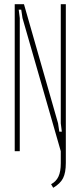

<svg xmlns="http://www.w3.org/2000/svg" viewBox="-20 -719 384 913"><path d="M269 -133V-699H293V56Q293 102 280 128Q267 154 233 174L223 157Q247 144 258 120.5Q269 97 269 57V0L87 -633L81 -673H69L74 -633V0H50V-699H94L256 -133L262 -93H274Z"/></svg>

Font: Moniqa Thin Paragraph
Style: Regular
Weight: 100
Designer: Rajesh Rajput
Foundry: Rajesh Rajput
Version: Version 1.000